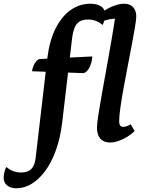

<svg xmlns="http://www.w3.org/2000/svg" viewBox="-142 -754 777 1032"><path d="M-53.4 258Q-84.3 258 -103.3 243.1Q-122.4 228.3 -122.4 200.6Q-122.4 187.3 -118.2 170.6Q-114.1 153.9 -107.8 143.6Q-90.8 158.1 -71.3 165.6Q-51.8 173.1 -28.3 173.1Q-2.8 173.1 13.3 164.3Q29.3 155.4 38.3 136.8Q47.3 118.2 50.3 88.7L112 -438.9Q123.5 -534.1 156.1 -599.7Q188.6 -665.4 237.2 -699.7Q285.8 -734 344.2 -734Q379.5 -734 401.2 -719.8Q422.9 -705.6 422.9 -674.2Q422.9 -661.5 418.6 -644.6Q414.3 -627.6 409.3 -619.6Q392.3 -634.6 372.8 -641.9Q353.3 -649.1 330.9 -649.1Q303.3 -649.1 285.8 -638.4Q268.2 -627.7 258.7 -604.3Q249.1 -580.9 244.7 -541.6L193 -101.5Q183 -13.5 158.4 53.8Q133.9 121.1 100 166.3Q66.2 211.5 26.9 234.8Q-12.4 258 -53.4 258ZM306.9 -360.9 30.2 -371Q33.5 -394.6 44.6 -412.9Q55.6 -431.2 68.6 -436.5L354.1 -450.6Q354.1 -436.5 348.8 -416.7Q343.4 -396.9 332.9 -381.1Q322.5 -365.3 306.9 -360.9ZM449.8 12Q415.8 12 397.5 -8.6Q379.3 -29.2 379.3 -66.6Q379.3 -88.3 386.3 -134.4Q393.3 -180.5 404.9 -244.9Q416.4 -309.2 430 -384.2Q443.5 -459.1 457.3 -538.3Q471.1 -617.5 481.6 -693.8L525.1 -645.4Q517.3 -649.9 507.1 -651.8Q496.8 -653.8 483.1 -653.8Q465.5 -653.8 445.5 -650.1Q425.4 -646.4 404.5 -637.5L386.2 -672.8Q419.3 -700.9 457.5 -717.5Q495.7 -734 524 -734Q557.7 -734 574 -714.7Q590.4 -695.4 590.4 -666.9Q590.4 -650.4 583.9 -610Q577.4 -569.6 566.7 -514.7Q556 -459.8 544.5 -399Q533 -338.3 522.2 -280Q511.5 -221.8 505 -175.2Q498.5 -128.6 498.5 -101.9Q498.5 -72 520.2 -72Q528.8 -72 539.4 -75.8Q550 -79.6 560.8 -85.8L581.4 -49.8Q564 -31.9 540.7 -17.8Q517.4 -3.7 493.6 4.1Q469.7 12 449.8 12Z"/></svg>

Font: Petrona
Style: Italic
Weight: 400
Italic angle: -9°
Designer: Ringo R. Seeber
Foundry: Ringo R. Seeber
Version: Version 2.001; ttfautohint (v1.8.3)